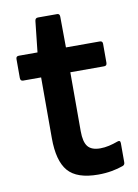

<svg xmlns="http://www.w3.org/2000/svg" viewBox="-75 -675 532 738"><g transform="rotate(-10 190.5 -306.5)"><path d="M249 11Q166 11 131.5 -29Q97 -69 97 -158V-395H27Q16 -395 16 -407V-481Q16 -492 27 -492H100L113 -612Q114 -624 125 -624H200Q210 -624 210 -612L211 -492H343Q354 -492 354 -481V-407Q354 -395 343 -395H211V-165Q211 -123 225.5 -105Q240 -87 274 -87Q291 -87 308.5 -91Q326 -95 342 -101Q355 -106 355 -93V-18Q355 -8 346 -5Q327 2 302 6.5Q277 11 249 11Z"/></g></svg>

Font: Sofia Sans Semi Condensed
Style: Bold
Weight: 700
Designer: Botio Nikoltchev, Ani Petrova
Foundry: lettersoup
Version: Version 4.100; ttfautohint (v1.8.4.7-5d5b)